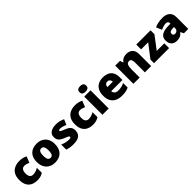

<svg xmlns="http://www.w3.org/2000/svg" viewBox="422 -2448 4130 4130"><g transform="rotate(-45 2487.5 -383.0)"><path d="M318 10Q234 10 172 -20Q110 -50 76 -113Q42 -176 42 -274Q42 -375 80 -438.5Q118 -502 183.5 -532.5Q249 -563 333 -563Q384 -563 429.5 -552Q475 -541 514 -521L458 -380Q424 -395 394.5 -404Q365 -413 333 -413Q304 -413 282 -398Q260 -383 248 -352.5Q236 -322 236 -275Q236 -227 248.5 -198Q261 -169 283 -155.5Q305 -142 334 -142Q375 -142 416.5 -155Q458 -168 495 -191V-39Q461 -17 418 -3.5Q375 10 318 10Z M1133 -278Q1133 -209 1114 -155Q1095 -101 1059 -64.5Q1023 -28 972 -9Q921 10 856 10Q796 10 745.5 -9Q695 -28 658.5 -64.5Q622 -101 601.5 -155Q581 -209 581 -278Q581 -370 614.5 -433.5Q648 -497 710 -530Q772 -563 859 -563Q939 -563 1000.5 -530Q1062 -497 1097.5 -433.5Q1133 -370 1133 -278ZM775 -278Q775 -231 783 -198Q791 -165 809.5 -148.5Q828 -132 858 -132Q888 -132 905.5 -148.5Q923 -165 931 -198Q939 -231 939 -278Q939 -325 931 -357Q923 -389 905 -405Q887 -421 857 -421Q814 -421 794.5 -385Q775 -349 775 -278Z M1653 -170Q1653 -118 1629.5 -77Q1606 -36 1554.5 -13Q1503 10 1419 10Q1360 10 1313.5 3.5Q1267 -3 1219 -21V-174Q1272 -150 1326 -139.5Q1380 -129 1411 -129Q1443 -129 1458 -136Q1473 -143 1473 -157Q1473 -169 1463 -178Q1453 -187 1427.5 -198Q1402 -209 1355 -228Q1309 -247 1278.5 -269.5Q1248 -292 1233 -323.5Q1218 -355 1218 -400Q1218 -481 1280.5 -522Q1343 -563 1446 -563Q1501 -563 1549 -551Q1597 -539 1649 -516L1597 -393Q1556 -412 1514 -423Q1472 -434 1447 -434Q1425 -434 1412.5 -428Q1400 -422 1400 -411Q1400 -401 1408.5 -393Q1417 -385 1441 -375Q1465 -365 1511 -346Q1559 -327 1590.5 -304.5Q1622 -282 1637.5 -250.5Q1653 -219 1653 -170Z M2011 10Q1927 10 1865 -20Q1803 -50 1769 -113Q1735 -176 1735 -274Q1735 -375 1773 -438.5Q1811 -502 1876.5 -532.5Q1942 -563 2026 -563Q2077 -563 2122.5 -552Q2168 -541 2207 -521L2151 -380Q2117 -395 2087.5 -404Q2058 -413 2026 -413Q1997 -413 1975 -398Q1953 -383 1941 -352.5Q1929 -322 1929 -275Q1929 -227 1941.5 -198Q1954 -169 1976 -155.5Q1998 -142 2027 -142Q2068 -142 2109.5 -155Q2151 -168 2188 -191V-39Q2154 -17 2111 -3.5Q2068 10 2011 10Z M2490 -553V0H2299V-553ZM2395 -776Q2436 -776 2466.5 -759Q2497 -742 2497 -691Q2497 -642 2466.5 -624.5Q2436 -607 2395 -607Q2353 -607 2323.5 -624.5Q2294 -642 2294 -691Q2294 -742 2323.5 -759Q2353 -776 2395 -776Z M2872 -563Q2953 -563 3011.5 -535Q3070 -507 3101.5 -451Q3133 -395 3133 -310V-225H2792Q2794 -182 2824.5 -154Q2855 -126 2913 -126Q2965 -126 3008 -136Q3051 -146 3097 -168V-31Q3057 -10 3009.5 0Q2962 10 2890 10Q2806 10 2740.5 -19.5Q2675 -49 2637 -112Q2599 -175 2599 -273Q2599 -373 2633.5 -437Q2668 -501 2729.5 -532Q2791 -563 2872 -563ZM2879 -433Q2845 -433 2822.5 -412Q2800 -391 2796 -345H2960Q2960 -370 2950.5 -389.5Q2941 -409 2923 -421Q2905 -433 2879 -433Z M3587 -563Q3673 -563 3727 -515Q3781 -467 3781 -360V0H3590V-302Q3590 -357 3574 -385Q3558 -413 3523 -413Q3469 -413 3450.5 -369Q3432 -325 3432 -242V0H3241V-553H3385L3411 -480H3418Q3436 -506 3460.5 -524.5Q3485 -543 3516.5 -553Q3548 -563 3587 -563Z M4327 0H3869V-109L4098 -407H3882V-553H4316V-435L4097 -146H4327Z M4688 -563Q4793 -563 4852 -511Q4911 -459 4911 -363V0H4779L4742 -73H4738Q4715 -44 4690.5 -25.5Q4666 -7 4634 1.5Q4602 10 4556 10Q4508 10 4470 -9.5Q4432 -29 4410 -68.5Q4388 -108 4388 -169Q4388 -258 4449.5 -301Q4511 -344 4628 -349L4720 -352V-360Q4720 -397 4702 -412.5Q4684 -428 4653 -428Q4620 -428 4580 -416.5Q4540 -405 4499 -387L4444 -513Q4492 -538 4552.5 -550.5Q4613 -563 4688 -563ZM4677 -245Q4625 -243 4603.5 -226.5Q4582 -210 4582 -180Q4582 -152 4597 -138.5Q4612 -125 4637 -125Q4672 -125 4696.5 -147Q4721 -169 4721 -204V-247Z"/></g></svg>

Font: Noto Sans Armenian Black
Style: Regular
Weight: 900
Version: Version 2.007